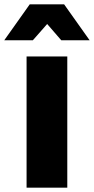

<svg xmlns="http://www.w3.org/2000/svg" viewBox="-64 -860 431 880"><path d="M216.7 -675.6 152.2 -750 86.7 -675.6H-44.4L72.2 -840H230L346.7 -675.6ZM244.4 -601.1V0H57.8V-601.1Z"/></svg>

Font: Paperlogy 9 Black
Style: Regular
Weight: 900
Designer: redesigned by Lee Juim, glyphs from Gmarket Sans & Montserrat
Foundry: PT&
Version: Version 1.001